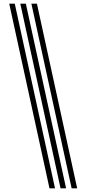

<svg xmlns="http://www.w3.org/2000/svg" viewBox="-20 -820 498 1040"><path d="M278 200H248L30 -800H60ZM398 200H368L150 -800H180ZM338 200H308L90 -800H120Z"/></svg>

Font: Big Shoulders Inline Display Thin Black
Style: Regular
Weight: 900
Version: Version 2.002